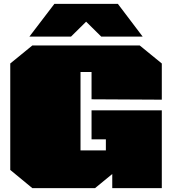

<svg xmlns="http://www.w3.org/2000/svg" viewBox="-20 -972 889 992"><path d="M132 -783 261 -952H589L717 -783H503L425 -860L347 -783ZM147 0 33 -94V-644L147 -737H702L816 -644V-457L453 -459V-600H396V-195H527V-252H453V-402H816V0H560V-73L471 0Z"/></svg>

Font: Tomorrow Black
Style: Regular
Weight: 900
Designer: Tony de Marco, Monica Rizzolli
Foundry: Just in Type
Version: Version 2.002